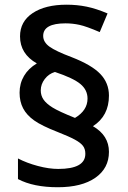

<svg xmlns="http://www.w3.org/2000/svg" viewBox="-20 -787 541 814"><path d="M63 -394Q63 -433.1 81.8 -465.1Q100.6 -497.1 136.2 -518.1Q64.9 -558.6 64.9 -632.8Q64.9 -695.8 118.4 -731.4Q171.9 -767.1 262.2 -767.1Q306.6 -767.1 347.2 -758.8Q387.7 -750.5 436 -730L402.8 -650.9Q346.2 -675.3 316.9 -681.6Q287.6 -688 257.8 -688Q163.1 -688 163.1 -634.8Q163.1 -608.4 189.9 -589.1Q216.8 -569.8 283.2 -544.9Q368.7 -511.7 405.3 -473.4Q441.9 -435.1 441.9 -381.8Q441.9 -295.4 374 -252Q441.9 -212.9 441.9 -143.1Q441.9 -73.7 384.3 -33.4Q326.7 6.8 225.1 6.8Q121.6 6.8 56.2 -27.8V-115.2Q93.8 -95.7 140.6 -83.3Q187.5 -70.8 227.1 -70.8Q341.8 -70.8 341.8 -134.8Q341.8 -155.8 331.5 -168.9Q321.3 -182.1 296.9 -195.3Q272.5 -208.5 225.1 -227.1Q156.2 -253.9 124.5 -276.6Q92.8 -299.3 77.9 -327.9Q63 -356.4 63 -394ZM152.8 -403.8Q152.8 -381.8 164.6 -364.7Q176.3 -347.7 202.9 -331.1Q229.5 -314.5 297.9 -287.1Q351.1 -318.8 351.1 -369.1Q351.1 -405.8 320.8 -430.9Q290.5 -456.1 212.9 -481.9Q186.5 -474.1 169.7 -451.9Q152.8 -429.7 152.8 -403.8Z"/></svg>

Font: TypoPRO Open Sans
Style: Regular
Weight: 600
Foundry: Ascender Corporation
Version: Version 1.10